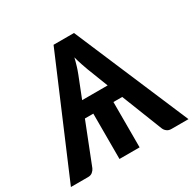

<svg xmlns="http://www.w3.org/2000/svg" viewBox="-169 -888 1061 1053"><g transform="rotate(-30 361.5 -361.5)"><path d="M280.8 -381.8H442.4L391.1 -513.7Q380.4 -542.5 376.5 -555.2Q366.2 -586.4 361.3 -606.4Q356 -583.5 347.2 -554.7Q343.3 -541 332.5 -512.7ZM426.3 -723.1 733.9 0H626Q608.4 0 597.7 -8.8Q586.4 -17.1 581.1 -30.3L480 -287.1H424.3V0H296.9V-287.1H243.7L142.6 -30.3Q138.2 -19.5 126.5 -9.3Q115.7 0 98.1 0H-10.7L296.9 -723.1Z"/></g></svg>

Font: Lato-SemiBold
Style: Bold
Weight: 500
Designer: Lukasz Dziedzic with Adam Twardoch and Botio Nikoltchev
Foundry: tyPoland Lukasz Dziedzic
Version: ""